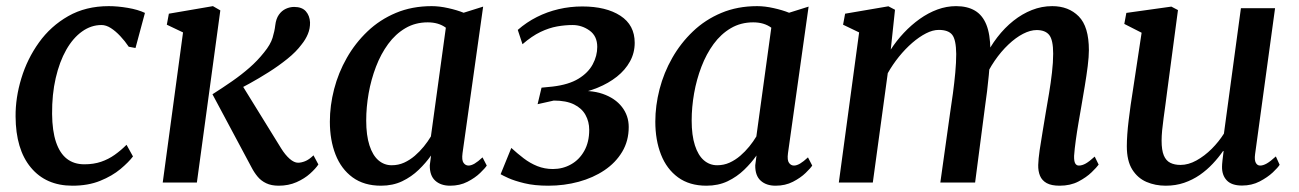

<svg xmlns="http://www.w3.org/2000/svg" viewBox="-20 -580 4126 610"><path d="M210 10Q126 10 78 -47.8Q30 -105.5 29.5 -210Q29 -269.5 47.8 -331.2Q66.5 -393 103.8 -445Q141 -497 196.8 -528.8Q252.5 -560.5 325.5 -560.5Q353.5 -560.5 386 -555Q418.5 -549.5 440.5 -539L410.5 -427.5L389 -431.5Q377 -449.5 362.2 -465.2Q347.5 -481 332.2 -490.8Q317 -500.5 302.5 -500.5Q269.5 -500.5 240.8 -480Q212 -459.5 190.5 -421.8Q169 -384 157 -332Q145 -280 145.5 -218Q146 -164 158 -128.5Q170 -93 192.5 -75.5Q215 -58 248 -58Q277.5 -58 301 -66Q324.5 -74 344.2 -88Q364 -102 382 -120L402.5 -83Q389 -65 362.8 -43Q336.5 -21 298.2 -5.5Q260 10 210 10Z M497 0 561.5 -477 510 -501.5 516.5 -536.5 656.5 -560.5 680 -547 605.5 0ZM865.5 10Q842 10 825.8 2.2Q809.5 -5.5 798.5 -18.8Q787.5 -32 779 -48.5L655 -280.5Q688 -301.5 717.5 -322Q747 -342.5 772.5 -364.8Q798 -387 819 -413.5Q839.5 -438.5 846 -460Q852.5 -481.5 854.5 -499.5Q857 -520.5 866 -533.2Q875 -546 888 -552Q901 -558 914.5 -558Q939.5 -558 951.8 -544Q964 -530 965 -509Q965.5 -489.5 958.2 -472Q951 -454.5 938 -438.5Q921 -415.5 893 -393Q865 -370.5 833.8 -350.8Q802.5 -331 773.8 -315.2Q745 -299.5 726 -289.5L739 -326L873 -109Q886 -88 900.2 -75.5Q914.5 -63 927 -63Q937 -63 949.2 -67.8Q961.5 -72.5 976 -86.5L991.5 -57.5Q983 -44.5 965.2 -28.5Q947.5 -12.5 922 -1.2Q896.5 10 865.5 10Z M1449.5 -93.5Q1446.5 -71 1452.8 -62.5Q1459 -54 1468.5 -54Q1477 -54 1487.8 -60.2Q1498.5 -66.5 1513 -80L1526.5 -54Q1521.5 -46 1505.5 -30.5Q1489.5 -15 1465.2 -2.5Q1441 10 1410 10Q1380.5 10 1362.8 -6Q1345 -22 1345.5 -55L1349.5 -86Q1333 -62.5 1310.2 -40.5Q1287.5 -18.5 1257.8 -4.2Q1228 10 1190.5 10Q1136.5 10 1100.2 -16.5Q1064 -43 1046 -89Q1028 -135 1028 -193.5Q1028 -244.5 1041.5 -296.8Q1055 -349 1081.8 -396Q1108.5 -443 1147.5 -480.2Q1186.5 -517.5 1237.8 -539Q1289 -560.5 1351.5 -560.5Q1376 -560.5 1404 -554.2Q1432 -548 1453 -539.5L1515 -559ZM1396.5 -492Q1385 -500.5 1370.5 -504.8Q1356 -509 1339 -509Q1299.5 -509 1268 -490.5Q1236.5 -472 1213.2 -440.2Q1190 -408.5 1174.5 -368Q1159 -327.5 1151.2 -283.5Q1143.5 -239.5 1143.5 -197Q1143.5 -150 1153.8 -118.2Q1164 -86.5 1182.2 -70.8Q1200.5 -55 1224.5 -55Q1245.5 -55 1263.8 -63.2Q1282 -71.5 1297.8 -85Q1313.5 -98.5 1326.5 -114.5Q1339.5 -130.5 1349 -146.5Z M1722 10Q1678 10 1646.2 2.2Q1614.5 -5.5 1595.2 -14.2Q1576 -23 1570.5 -26.5L1604.5 -110Q1623.5 -92.5 1643.8 -77Q1664 -61.5 1687.2 -52.2Q1710.5 -43 1736.5 -43Q1768 -43 1794.2 -57.8Q1820.5 -72.5 1836.2 -100.5Q1852 -128.5 1852 -167.5Q1852 -193.5 1840.2 -214.8Q1828.5 -236 1803.8 -248.2Q1779 -260.5 1739.5 -260.5L1688 -249L1700.5 -301.5L1736 -305Q1787 -311 1818 -330Q1849 -349 1863.2 -375.8Q1877.5 -402.5 1877.5 -431Q1877.5 -465.5 1853 -483Q1828.5 -500.5 1799 -500.5Q1775.5 -500.5 1750 -496Q1724.5 -491.5 1697.2 -478.5Q1670 -465.5 1640 -439.5L1625 -485Q1653 -509.5 1685.8 -526Q1718.5 -542.5 1755 -551Q1791.5 -559.5 1830 -559.5Q1905.5 -559.5 1951 -530Q1996.5 -500.5 1996.5 -444Q1996.5 -412 1981.5 -384.8Q1966.5 -357.5 1940 -336.5Q1913.5 -315.5 1878.5 -301.2Q1843.5 -287 1804.5 -280.5L1800.5 -289Q1855 -295.5 1894.8 -281.8Q1934.5 -268 1956 -240.2Q1977.5 -212.5 1977.5 -176.5Q1977.5 -132.5 1956.8 -97.8Q1936 -63 1900.2 -39Q1864.5 -15 1818.5 -2.5Q1772.5 10 1722 10Z M2483.5 -93.5Q2480.5 -71 2486.8 -62.5Q2493 -54 2502.5 -54Q2511 -54 2521.8 -60.2Q2532.5 -66.5 2547 -80L2560.5 -54Q2555.5 -46 2539.5 -30.5Q2523.5 -15 2499.2 -2.5Q2475 10 2444 10Q2414.5 10 2396.8 -6Q2379 -22 2379.5 -55L2383.5 -86Q2367 -62.5 2344.2 -40.5Q2321.5 -18.5 2291.8 -4.2Q2262 10 2224.5 10Q2170.5 10 2134.2 -16.5Q2098 -43 2080 -89Q2062 -135 2062 -193.5Q2062 -244.5 2075.5 -296.8Q2089 -349 2115.8 -396Q2142.5 -443 2181.5 -480.2Q2220.5 -517.5 2271.8 -539Q2323 -560.5 2385.5 -560.5Q2410 -560.5 2438 -554.2Q2466 -548 2487 -539.5L2549 -559ZM2430.5 -492Q2419 -500.5 2404.5 -504.8Q2390 -509 2373 -509Q2333.5 -509 2302 -490.5Q2270.5 -472 2247.2 -440.2Q2224 -408.5 2208.5 -368Q2193 -327.5 2185.2 -283.5Q2177.5 -239.5 2177.5 -197Q2177.5 -150 2187.8 -118.2Q2198 -86.5 2216.2 -70.8Q2234.5 -55 2258.5 -55Q2279.5 -55 2297.8 -63.2Q2316 -71.5 2331.8 -85Q2347.5 -98.5 2360.5 -114.5Q2373.5 -130.5 2383 -146.5Z M2823.5 -549 2810 -422.5Q2828 -450.5 2851.5 -475.5Q2875 -500.5 2902 -519.8Q2929 -539 2958.2 -549.8Q2987.5 -560.5 3017.5 -560.5Q3053.5 -560.5 3077.5 -546.2Q3101.5 -532 3113.8 -501.5Q3126 -471 3126.5 -422.5Q3127 -416.5 3126.5 -409Q3126 -401.5 3125.2 -393.5Q3124.5 -385.5 3123.5 -377L3107.5 -394Q3125 -431 3148.5 -461.5Q3172 -492 3199.8 -514Q3227.5 -536 3258.5 -548.2Q3289.5 -560.5 3323 -560.5Q3375 -560.5 3407.2 -528Q3439.5 -495.5 3439.5 -420.5Q3439.5 -400.5 3435.8 -370.2Q3432 -340 3426.5 -307Q3421 -274 3416 -245Q3411.5 -219 3406.5 -190Q3401.5 -161 3397.8 -133.8Q3394 -106.5 3392.5 -85Q3392 -68 3396 -61Q3400 -54 3407.5 -54Q3418 -54 3429.5 -60.5Q3441 -67 3458 -82.5L3470.5 -57Q3464.5 -48.5 3448 -32.5Q3431.5 -16.5 3406 -3.2Q3380.5 10 3346.5 10Q3320.5 10 3305.5 1.8Q3290.5 -6.5 3284.2 -21.5Q3278 -36.5 3278.5 -56Q3279 -74.5 3283 -102.5Q3287 -130.5 3292.5 -162Q3298 -193.5 3302.5 -222.5Q3307.5 -251 3313 -284Q3318.5 -317 3322.2 -349.5Q3326 -382 3326 -409.5Q3326 -453 3313.5 -468.8Q3301 -484.5 3273.5 -484.5Q3253.5 -484.5 3230.2 -472.5Q3207 -460.5 3183.8 -438.5Q3160.5 -416.5 3140.2 -387Q3120 -357.5 3105.5 -323L3125.5 -388.5Q3124 -366.5 3121.5 -341Q3119 -315.5 3116 -290Q3113 -264.5 3109.5 -241.5L3078 0H2967.5L2998.5 -221Q3003 -250 3007.5 -283.2Q3012 -316.5 3015 -349.2Q3018 -382 3018 -408.5Q3017.5 -454 3005.2 -469.5Q2993 -485 2962.5 -485Q2943.5 -485 2922 -474Q2900.5 -463 2878.2 -443.8Q2856 -424.5 2836 -399.8Q2816 -375 2800.5 -347.5L2753 0H2645L2709.5 -477L2658.5 -501.5L2665 -536.5L2802.5 -560Z M3683.5 10Q3650.5 10 3622.5 -2Q3594.5 -14 3577.2 -41.5Q3560 -69 3560 -115.5Q3560 -132 3561.5 -153.5Q3563 -175 3566 -199Q3569 -223 3572.2 -246.5Q3575.5 -270 3579 -291L3607 -476L3552 -504L3558.5 -539L3701.5 -559L3722.5 -548L3688 -288.5Q3685.5 -267.5 3682.5 -246.2Q3679.5 -225 3676.8 -204.5Q3674 -184 3672.2 -165.8Q3670.5 -147.5 3670.5 -133Q3670.5 -103 3677.5 -86.2Q3684.5 -69.5 3698 -62.8Q3711.5 -56 3730.5 -56Q3755.5 -56 3781.2 -70.2Q3807 -84.5 3829.8 -107.2Q3852.5 -130 3868.5 -155.5L3922.5 -554H4031L3967.5 -90Q3965 -71.5 3969.8 -62.8Q3974.5 -54 3983.5 -54Q3993 -54 4004.5 -60.5Q4016 -67 4033.5 -83L4045.5 -56.5Q4040.5 -48 4023.8 -32.2Q4007 -16.5 3982 -3.5Q3957 9.5 3926 9.5Q3893 9.5 3877.5 -7Q3862 -23.5 3862.5 -50.5Q3862.5 -53 3862.8 -58.5Q3863 -64 3864 -71.2Q3865 -78.5 3865.8 -86Q3866.5 -93.5 3867.5 -99.5L3866 -100.5Q3851.5 -79.5 3833 -59.8Q3814.5 -40 3791.8 -24.2Q3769 -8.5 3742 0.8Q3715 10 3683.5 10Z"/></svg>

Font: Merriweather 36pt Medium
Style: Italic
Weight: 500
Italic angle: -7.8°
Version: Version 2.101